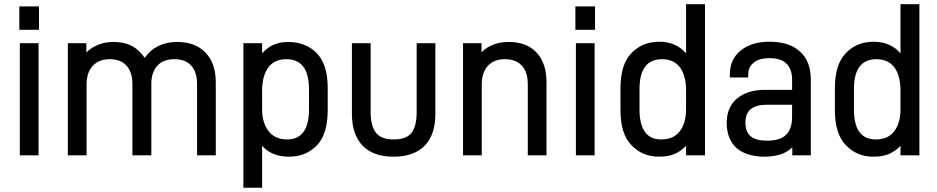

<svg xmlns="http://www.w3.org/2000/svg" viewBox="-20 -720 4404 902"><path d="M163.1 -689.9V-580.1H70.8V-689.9ZM161.1 -517.1V9.8H73.2V-517.1Z M385.7 -517.1V-473.1Q402.3 -491.2 428.7 -503.9Q464.8 -522.9 512.7 -522.9Q567.9 -522.9 606.9 -500Q636.7 -481.9 659.7 -448.2Q712.4 -522.9 813 -522.9Q897.9 -522.9 945.8 -472.2Q993.7 -422.9 993.7 -333V9.8H905.8V-323.2Q905.8 -382.8 877.9 -412.1Q851.1 -441.9 799.8 -441.9Q748 -441.9 719.7 -412.1Q690.9 -380.4 690.9 -326.2V9.8H602.1V-323.2Q602.1 -382.3 573.7 -412.1Q546.9 -441.9 496.1 -441.9Q445.3 -441.9 417 -412.1Q386.7 -380.4 386.7 -323.2V9.8H298.8V-517.1Z M1467.8 -470.2Q1519.5 -418.5 1519.5 -306.2V-202.1Q1519.5 -89.4 1468.8 -37.1Q1417 16.1 1338.4 16.1Q1255.9 16.1 1211.4 -35.2V162.1H1123.5V-517.1H1211.4V-469.2Q1228.5 -489.3 1250.5 -502Q1286.1 -522.9 1333.5 -522.9Q1416.5 -522.9 1467.8 -470.2ZM1431.6 -206.1V-300.8Q1431.6 -441.9 1324.7 -441.9Q1270 -441.9 1240.7 -403.8Q1211.4 -362.3 1211.4 -295.9V-207Q1211.4 -143.1 1241.7 -104Q1272 -64.9 1328.6 -64.9Q1431.6 -64.9 1431.6 -206.1Z M1682.1 -37.1Q1633.3 -88.9 1633.3 -186V-517.1H1721.2V-194.8Q1721.2 -127.4 1746.6 -96.2Q1770.5 -64.9 1829.6 -64.9Q1888.2 -64.9 1912.6 -95.2Q1937.5 -126 1937.5 -194.8V-517.1H2025.4V-186Q2025.4 -88.9 1976.6 -37.1Q1926.3 16.1 1828.1 16.1Q1732.4 16.1 1682.1 -37.1Z M2242.2 -517.1V-474.1Q2258.8 -492.2 2285.2 -504.9Q2321.8 -522.9 2369.1 -522.9Q2455.6 -522.9 2501.5 -472.2Q2547.4 -422.9 2547.4 -333V9.8H2459.5V-323.2Q2459.5 -382.3 2431.2 -412.1Q2402.8 -441.9 2352.5 -441.9Q2301.8 -441.9 2273.4 -412.1Q2243.2 -380.4 2243.2 -323.2V9.8H2155.3V-517.1Z M2775.4 -689.9V-580.1H2683.1V-689.9ZM2773.4 -517.1V9.8H2685.5V-517.1Z M3203.1 -700.2H3292V9.8H3203.1V-35.2Q3184.6 -15.1 3163.1 -3.9Q3129.4 16.1 3076.2 16.1Q2997.6 16.1 2946.3 -38.1Q2895 -90.8 2895 -202.1V-306.2Q2895 -417.5 2946.3 -470.2Q2997.1 -523.9 3077.1 -523.9Q3156.7 -523.9 3203.1 -469.2ZM3173.3 -103Q3203.1 -141.6 3203.1 -207V-295.9Q3203.1 -363.3 3174.3 -403.8Q3145 -441.9 3090.3 -441.9Q2984.4 -441.9 2984.4 -301.8V-206.1Q2984.4 -64.9 3086.4 -64.9Q3144 -64.9 3173.3 -103Z M3737.8 -478Q3789.1 -433.6 3789.1 -345.2V9.8H3702.1V-27.8Q3681.6 -8.8 3658.7 1Q3621.6 16.1 3571.8 16.1Q3488.8 16.1 3440.9 -23.9Q3394 -66.4 3394 -143.1Q3394 -215.3 3441.9 -256.8Q3491.2 -297.9 3573.7 -297.9H3701.2V-346.2Q3701.2 -396 3673.8 -421.9Q3647.5 -446.8 3595.7 -446.8Q3546.4 -446.8 3521 -425.8Q3495.1 -405.3 3495.1 -369.1V-356H3408.7V-371.1Q3408.7 -441.4 3460 -482.9Q3510.7 -523.9 3594.7 -523.9Q3688.5 -523.9 3737.8 -478ZM3672.9 -86.9Q3701.2 -113.8 3701.2 -171.9V-228H3584Q3532.2 -228 3507.1 -207.5Q3481.9 -187 3481.9 -144Q3481.9 -100.6 3506.6 -79.8Q3531.2 -59.1 3583 -59.1Q3646.5 -59.1 3672.9 -86.9Z M4210.4 -700.2H4299.3V9.8H4210.4V-35.2Q4191.9 -15.1 4170.4 -3.9Q4136.7 16.1 4083.5 16.1Q4004.9 16.1 3953.6 -38.1Q3902.3 -90.8 3902.3 -202.1V-306.2Q3902.3 -417.5 3953.6 -470.2Q4004.4 -523.9 4084.5 -523.9Q4164.1 -523.9 4210.4 -469.2ZM4180.7 -103Q4210.4 -141.6 4210.4 -207V-295.9Q4210.4 -363.3 4181.6 -403.8Q4152.3 -441.9 4097.7 -441.9Q3991.7 -441.9 3991.7 -301.8V-206.1Q3991.7 -64.9 4093.8 -64.9Q4151.4 -64.9 4180.7 -103Z"/></svg>

Font: D-DIN-PRO Medium
Style: Regular
Weight: 500
Designer: datto
Foundry: CyberFei
Version: Version 1.000;hotconv 1.0.109;makeotfexe 2.5.65596